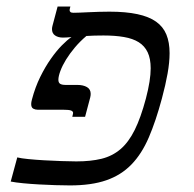

<svg xmlns="http://www.w3.org/2000/svg" viewBox="-20 -560 593 586"><path d="M474.1 -259.3Q455.6 -190.4 434.1 -140.4Q412.6 -90.3 381.1 -57.9Q349.6 -25.4 304.4 -9.8Q259.3 5.9 193.4 5.9Q174.3 5.9 149.2 5.1Q124 4.4 98.9 2.9Q73.7 1.5 50.8 -0.7Q27.8 -2.9 12.7 -5.9L32.7 -79.6Q43.9 -76.7 66.2 -74.5Q88.4 -72.3 114.5 -70.8Q140.6 -69.3 167 -68.4Q193.4 -67.4 212.9 -67.4Q256.8 -67.4 289.8 -75.4Q322.8 -83.5 347.7 -104.7Q372.6 -126 391.1 -163.3Q409.7 -200.7 425.3 -259.3Q439.9 -314.9 439.9 -351.6Q439.9 -380.9 430.7 -400.4Q421.4 -419.9 403.3 -431.2Q385.3 -442.4 358.4 -447Q331.5 -451.7 295.9 -451.7Q266.1 -451.7 243.7 -450.2Q224.6 -434.1 208.7 -415.3Q192.9 -396.5 181.6 -378.2Q170.4 -359.9 164.3 -343.5Q158.2 -327.1 158.2 -316.4Q158.2 -308.1 163.3 -304.4Q168.5 -300.8 180.7 -300.8H216.3Q233.9 -300.8 245.4 -294.2Q256.8 -287.6 256.8 -273.4Q256.8 -268.6 255.4 -262.7L239.7 -203.6H200.7L202.6 -211.9Q203.1 -212.9 203.1 -215.3Q203.1 -220.2 196.8 -222.7Q190.4 -225.1 172.4 -225.1H94.7Q87.4 -225.1 81.3 -228.5Q75.2 -231.9 75.2 -242.7Q75.2 -248 77.6 -256.8Q87.4 -293.9 102.8 -325.2Q118.2 -356.4 135.3 -380.6Q152.3 -404.8 168.9 -421.6Q185.5 -438.5 198.2 -446.8Q182.6 -445.3 171.9 -445.3Q157.7 -445.3 148.2 -451.7Q138.7 -458 138.7 -471.2Q138.7 -475.6 140.1 -481L155.8 -540H194.8L193.4 -534.7Q192.4 -530.8 192.4 -529.3Q192.4 -525.4 195.1 -523.2Q197.8 -521 204.6 -521Q211.9 -521 223.9 -521.5Q235.8 -522 250.5 -522.7Q265.1 -523.4 281.5 -523.9Q297.9 -524.4 314 -524.4Q364.3 -524.4 399.4 -516.8Q434.6 -509.3 456.3 -493.9Q478 -478.5 487.8 -454.6Q497.6 -430.7 497.6 -397.9Q497.6 -370.1 491.5 -335.7Q485.4 -301.3 474.1 -259.3Z"/></svg>

Font: Arian AMU Serif
Style: Italic
Weight: 400
Italic angle: -15°
Designer: Ruben Hakobyan (Tarumian)
Foundry: Ruben Hakobyan (Tarumian)
Version: Version 1.002